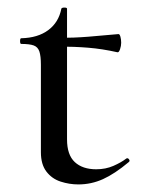

<svg xmlns="http://www.w3.org/2000/svg" viewBox="-20 -475 378 507"><path d="M187 12Q163 12 140 4.5Q117 -3 102.5 -22Q88 -41 88 -73V-304Q88 -327 84 -339Q80 -351 69 -355Q58 -359 36 -359Q33 -359 33 -366.5Q33 -374 36 -374Q80 -375 107.5 -395.5Q135 -416 142 -452Q143 -455 150 -455Q157 -455 157 -452V-107Q157 -66 177.5 -47Q198 -28 234 -28Q259 -28 279.5 -37Q300 -46 313 -56Q317 -59 320.5 -54.5Q324 -50 320 -47Q283 -16 252 -2Q221 12 187 12ZM290 -337Q250 -346 213 -349Q176 -352 135 -352V-375Q175 -375 212.5 -378Q250 -381 293 -385Q296 -385 298 -378Q300 -371 300 -362Q300 -354 297 -345Q294 -336 290 -337Z"/></svg>

Font: Cormorant Medium
Style: Regular
Weight: 500
Designer: Christian Thalmann (Catharsis Fonts)
Foundry: Catharsis Fonts
Version: Version 4.000